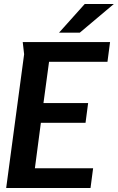

<svg xmlns="http://www.w3.org/2000/svg" viewBox="-20 -943 591 963"><path d="M94 -732H532L519 -633H226L198 -426H422L409 -327H185L155 -99H447L434 0H11L101 -671ZM405 -923H551L380 -779H276Z"/></svg>

Font: Rosario
Style: Bold Italic
Weight: 700
Italic angle: -8.05°
Designer: Hector Gatti
Foundry: Omnibus Type
Version: Version 1.101; ttfautohint (v1.8.1.43-b0c9)